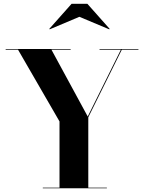

<svg xmlns="http://www.w3.org/2000/svg" viewBox="-20 -1014 776 1034"><path d="M407.5 -923.5 247.5 -856 245.5 -858.5 365.5 -993.5H450.5L570.5 -858.5L568.5 -856ZM210.5 -3.5H300.5V-360L77 -746.5H10.5V-750H360.5V-746.5H257L452.5 -386.5L631 -746.5H516V-750H725.5V-746.5H636L455.5 -382.5V-3.5H555.5V0H210.5Z"/></svg>

Font: Bodoni* 48pt
Style: Bold
Weight: 700
Version: Version 2.3